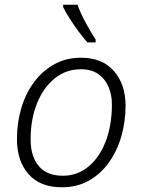

<svg xmlns="http://www.w3.org/2000/svg" viewBox="-20 -786 604 815"><path d="M243 9Q150 9 101 -47Q52 -103 52 -195Q52 -265 70.5 -327.5Q89 -390 125 -438Q161 -486 211 -513.5Q261 -541 324 -541Q414 -541 463.5 -484.5Q513 -428 513 -337Q513 -271 495.5 -209Q478 -147 443.5 -98Q409 -49 358.5 -20Q308 9 243 9ZM247 -40Q308 -40 355 -78.5Q402 -117 428.5 -185.5Q455 -254 455 -343Q455 -383 441 -416.5Q427 -450 398 -471Q369 -492 323 -492Q260 -492 212 -453Q164 -414 137 -347Q110 -280 110 -194Q110 -122 144.5 -81Q179 -40 247 -40ZM351 -606Q334 -625 313.5 -652.5Q293 -680 275 -708.5Q257 -737 248 -756V-766H309Q322 -729 344.5 -688Q367 -647 386 -618V-606Z"/></svg>

Font: Noto Sans Light
Style: Italic
Weight: 300
Italic angle: -12°
Designer: Monotype Design Team
Foundry: Monotype Imaging Inc.
Version: Version 2.013; ttfautohint (v1.8.4.7-5d5b)